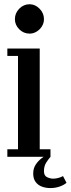

<svg xmlns="http://www.w3.org/2000/svg" viewBox="-20 -758 342 928"><path d="M123 -595.5Q94 -595.5 73 -616.5Q52 -637.5 52 -665.5Q52 -694.5 73 -716Q94 -737.5 123 -737.5Q150 -737.5 171.2 -716Q192.5 -694.5 192.5 -665.5Q192.5 -647 182.8 -631Q173 -615 157 -605.2Q141 -595.5 123 -595.5ZM15.5 0V-36.5H67V-487.5H15.5V-523.5H172V-36.5H224V0ZM223 151Q201.5 151 182.5 144Q163.5 137 152 121.2Q140.5 105.5 140.5 81Q140.5 55.5 152.8 37.2Q165 19 181.2 6.8Q197.5 -5.5 209.5 -12L224 0Q213 12.5 202.8 28.8Q192.5 45 192.5 69.5Q192.5 91.5 207.8 98.5Q223 105.5 236.5 105.5Q249 105.5 262.2 102Q275.5 98.5 284.5 93L301.5 125.5Q289.5 136 268.8 143.5Q248 151 223 151Z"/></svg>

Font: Imbue Thin 10pt SemiBold
Style: Regular
Weight: 600
Version: Version 1.102